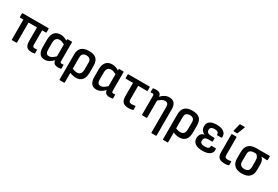

<svg xmlns="http://www.w3.org/2000/svg" viewBox="80 -1907 4771 3293"><g transform="rotate(30 2465.5 -261.0)"><path d="M491 11Q422 11 391.5 -23Q361 -57 361 -133V-404H194V-11Q194 0 183 0H102Q92 0 92 -11V-404H28Q18 -404 18 -415V-480Q18 -491 28 -491H536Q546 -491 546 -480V-415Q546 -404 536 -404H463V-128Q463 -95 473 -84Q483 -73 504 -73Q513 -73 524 -73.5Q535 -74 545 -75Q555 -77 555 -66V-6Q555 3 546 5Q533 8 518 9.5Q503 11 491 11Z M749 11Q615 11 615 -164V-313Q615 -403 657.5 -452Q700 -501 778 -501Q814 -501 850 -488Q886 -475 910 -458V-480Q910 -491 920 -491H997Q1008 -491 1008 -480V-121Q1008 -92 1015 -83.5Q1022 -75 1041 -75Q1047 -75 1054 -76.5Q1061 -78 1068 -78Q1078 -79 1078 -69V-6Q1078 4 1068 6Q1057 8 1042.5 9.5Q1028 11 1017 11Q969 11 942.5 -8.5Q916 -28 912 -72Q872 -30 832.5 -9.5Q793 11 749 11ZM717 -168Q717 -78 784 -78Q812 -78 839 -93Q866 -108 906 -146V-382Q881 -396 855 -405Q829 -414 807 -414Q717 -414 717 -302Z M1155 185Q1144 185 1144 174V-318Q1144 -501 1339 -501Q1437 -501 1484 -457Q1531 -413 1531 -321V-180Q1531 -87 1489.5 -38Q1448 11 1367 11Q1338 11 1304.5 3.5Q1271 -4 1246 -16V174Q1246 185 1236 185ZM1246 -319V-98Q1269 -87 1293 -81.5Q1317 -76 1338 -76Q1429 -76 1429 -189V-324Q1429 -413 1339 -413Q1295 -413 1270.5 -391Q1246 -369 1246 -319Z M1771 11Q1637 11 1637 -164V-313Q1637 -403 1679.5 -452Q1722 -501 1800 -501Q1836 -501 1872 -488Q1908 -475 1932 -458V-480Q1932 -491 1942 -491H2019Q2030 -491 2030 -480V-121Q2030 -92 2037 -83.5Q2044 -75 2063 -75Q2069 -75 2076 -76.5Q2083 -78 2090 -78Q2100 -79 2100 -69V-6Q2100 4 2090 6Q2079 8 2064.5 9.5Q2050 11 2039 11Q1991 11 1964.5 -8.5Q1938 -28 1934 -72Q1894 -30 1854.5 -9.5Q1815 11 1771 11ZM1739 -168Q1739 -78 1806 -78Q1834 -78 1861 -93Q1888 -108 1928 -146V-382Q1903 -396 1877 -405Q1851 -414 1829 -414Q1739 -414 1739 -302Z M2412 11Q2336 11 2299.5 -23.5Q2263 -58 2263 -143V-404H2122Q2112 -404 2112 -415V-480Q2112 -491 2122 -491H2537Q2548 -491 2548 -480V-415Q2548 -404 2537 -404H2365V-139Q2365 -104 2379 -89.5Q2393 -75 2423 -75Q2442 -75 2459 -77.5Q2476 -80 2490 -82Q2501 -84 2501 -73L2503 -12Q2503 -2 2493 0Q2477 4 2457 7.5Q2437 11 2412 11Z M2681 0Q2670 0 2670 -11V-375Q2670 -401 2663 -408.5Q2656 -416 2640 -416Q2634 -416 2627 -415Q2620 -414 2613 -414Q2603 -413 2603 -423V-485Q2603 -495 2613 -496Q2627 -499 2643.5 -500Q2660 -501 2672 -501Q2717 -501 2742 -479.5Q2767 -458 2767 -420Q2806 -461 2845 -481Q2884 -501 2930 -501Q3065 -501 3065 -342V174Q3065 185 3054 185H2974Q2963 185 2963 174V-332Q2963 -412 2896 -412Q2867 -412 2839 -397Q2811 -382 2772 -346V-11Q2772 0 2761 0Z M3203 185Q3192 185 3192 174V-318Q3192 -501 3387 -501Q3485 -501 3532 -457Q3579 -413 3579 -321V-180Q3579 -87 3537.5 -38Q3496 11 3415 11Q3386 11 3352.5 3.5Q3319 -4 3294 -16V174Q3294 185 3284 185ZM3294 -319V-98Q3317 -87 3341 -81.5Q3365 -76 3386 -76Q3477 -76 3477 -189V-324Q3477 -413 3387 -413Q3343 -413 3318.5 -391Q3294 -369 3294 -319Z M3871 11Q3779 11 3728.5 -25Q3678 -61 3678 -129Q3678 -172 3699 -204.5Q3720 -237 3769 -247V-249Q3733 -263 3711 -294Q3689 -325 3689 -368Q3689 -501 3870 -501Q3960 -501 4010 -463.5Q4060 -426 4055 -364Q4054 -347 4042 -347H3964Q3954 -347 3955 -362Q3956 -418 3870 -418Q3832 -418 3810 -402.5Q3788 -387 3788 -355Q3788 -318 3812.5 -301.5Q3837 -285 3890 -285H3939Q3950 -285 3950 -274V-221Q3950 -210 3939 -210H3873Q3821 -210 3800.5 -191Q3780 -172 3780 -133Q3780 -73 3874 -73Q3963 -73 3961 -127Q3961 -142 3971 -142H4049Q4060 -142 4061 -124Q4067 -62 4018 -25.5Q3969 11 3871 11Z M4313 11Q4236 11 4200.5 -21.5Q4165 -54 4165 -131V-480Q4165 -491 4176 -491H4257Q4267 -491 4267 -480V-129Q4267 -99 4281.5 -87Q4296 -75 4328 -75Q4345 -75 4358.5 -77Q4372 -79 4387 -82Q4398 -84 4398 -72V-10Q4398 -2 4389 1Q4374 6 4354 8.5Q4334 11 4313 11ZM4176 -547Q4166 -547 4168 -558L4201 -697Q4203 -707 4214 -707H4296Q4307 -707 4303 -694L4249 -555Q4246 -547 4236 -547Z M4654 11Q4553 11 4504.5 -37.5Q4456 -86 4456 -170V-302Q4456 -392 4505 -441.5Q4554 -491 4659 -491H4915Q4926 -491 4926 -480V-415Q4926 -404 4915 -404L4804 -410V-409Q4827 -388 4840 -358.5Q4853 -329 4853 -281V-170Q4853 -86 4804 -37.5Q4755 11 4654 11ZM4654 -78Q4751 -78 4751 -168V-295Q4751 -345 4735 -371.5Q4719 -398 4696 -408H4660Q4613 -408 4585 -387.5Q4557 -367 4557 -310V-168Q4557 -78 4654 -78Z"/></g></svg>

Font: Sofia Sans Extra Cond
Style: Bold
Weight: 700
Width: 1
Designer: Botio Nikoltchev, Ani Petrova
Foundry: lettersoup
Version: Version 4.100; ttfautohint (v1.8.3)